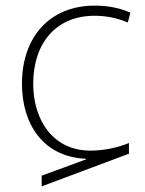

<svg xmlns="http://www.w3.org/2000/svg" viewBox="-20 -560 514 682"><path d="M128 102 438 -14V-52C399 -36 351 -25 301 -25C167 -25 98 -135 98 -262C98 -407 179 -504 316 -504C354 -504 395 -497 434 -480L443 -515C407 -531 366 -540 316 -540C158 -540 58 -430 58 -262C58 -120 133 -2 286 4V6L128 64Z"/></svg>

Font: Noto Sans Georgian ExtraLight
Style: Regular
Weight: 200
Designer: Monotype Design Team, Akaki Razmadze
Foundry: Google LLC
Version: Version 2.005